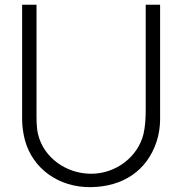

<svg xmlns="http://www.w3.org/2000/svg" viewBox="-20 -770 765 806"><path d="M652.1 -750H591.7V-312.5C591.7 -271.9 589.6 -238.5 582.3 -207.3C559.4 -112.5 467.7 -40.6 362.5 -40.6C258.3 -40.6 162.5 -108.3 139.6 -207.3C132.3 -237.5 133.3 -272.9 133.3 -312.5V-750H72.9V-266.7C72.9 -242.7 77.1 -210.4 84.4 -182.3C116.7 -62.5 226 17.7 362.5 15.6C494.8 13.5 596.9 -52.1 637.5 -176C646.9 -204.2 652.1 -239.6 652.1 -266.7Z"/></svg>

Font: Manrope3 Light
Style: Regular
Weight: 300
Designer: Mikhail Sharanda
Foundry: Mikhail Sharanda
Version: Version 3.000;PS 003.000;hotconv 1.0.88;makeotf.lib2.5.64775